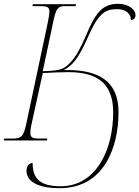

<svg xmlns="http://www.w3.org/2000/svg" viewBox="-41 -736 730 1006"><path d="M271 250C505 250 580 35 580 -148C580 -310 478 -373 293 -369C339 -394 369 -425 424 -551C478 -674 517 -688 574 -688C621 -688 645 -661 645 -631C656 -632 669 -638 669 -657C669 -686 632 -716 578 -716C492 -716 458 -664 410 -551C367 -451 340 -417 309 -391C284 -370 256 -365 183 -363L240 -631C253 -691 262 -704 301 -704H355L357 -714H131L129 -704H172C205 -704 218 -699 218 -675C218 -665 216 -650 209 -616L99 -98C83 -21 74 -10 24 -10H-19L-21 0H205L207 -10H164C131 -10 118 -15 118 -40C118 -54 121 -72 127 -98L183 -353C237 -356 274 -358 318 -358C487 -358 552 -283 552 -147C552 50 462 240 277 240C162 240 130 194 130 118C111 118 98 134 98 160C98 217 163 250 271 250Z"/></svg>

Font: Noto Serif Display Thin
Style: Italic
Weight: 100
Italic angle: -12°
Designer: Monotype Design Team
Foundry: Monotype Imaging Inc.
Version: Version 2.009